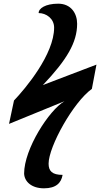

<svg xmlns="http://www.w3.org/2000/svg" viewBox="-20 -783 554 1043"><path d="M219 240C285 240 313 210 320 167C263 167 244 146 244 106C244 13 379 -229 479 -300L504 -432L213 -321C343 -458 399 -552 399 -654C399 -709 367 -763 296 -763C227 -763 189 -737 190 -712C231 -712 274 -682 274 -633C274 -488 119 -303 56 -237L29 -110L330 -233C247 -185 111 26 111 160C113 205 153 240 219 240Z"/></svg>

Font: Noto Serif SemiCondensed Extra
Style: Italic
Weight: 800
Width: 4
Italic angle: -12°
Designer: Monotype Design Team
Foundry: Monotype Imaging Inc.
Version: Version 1.901